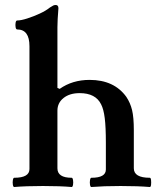

<svg xmlns="http://www.w3.org/2000/svg" viewBox="-20 -745 640 769"><path d="M37 4Q33 4 31.5 -5Q30 -14 31.5 -23.5Q33 -33 37 -33Q98 -33 98 -68V-560Q98 -627 49 -627Q44 -627 42.5 -636Q41 -645 42.5 -654Q44 -663 49 -663Q64 -663 89 -671Q114 -679 139 -690.5Q164 -702 180 -715Q189 -721 193.5 -723Q198 -725 203 -725Q214 -725 214 -712Q212 -685 211 -669Q210 -653 210 -636V-393L219 -389Q270 -425 339 -425Q437 -425 486 -357Q502 -333 509 -304Q516 -275 516 -224V-71Q516 -33 580 -33Q584 -33 585 -23.5Q586 -14 585 -5Q584 4 580 4Q556 2 527.5 1Q499 0 463 0Q427 0 399 1Q371 2 346 4Q342 4 340.5 -5Q339 -14 340.5 -23.5Q342 -33 346 -33Q404 -33 404 -66V-173Q404 -236 399.5 -272Q395 -308 385 -327Q363 -372 299 -372Q259 -372 234.5 -352.5Q210 -333 210 -302V-71Q210 -33 267 -33Q271 -33 272.5 -23.5Q274 -14 272.5 -5Q271 4 267 4Q244 2 216 1Q188 0 152 0Q117 0 88.5 1Q60 2 37 4Z"/></svg>

Font: Junicode SmExp
Style: Bold
Weight: 700
Width: 6
Designer: Peter S. Baker
Version: Version 2.205; ttfautohint (v1.8.4)